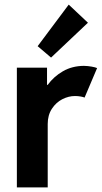

<svg xmlns="http://www.w3.org/2000/svg" viewBox="-20 -819 444 839"><path d="M53.7 -523.4H185.5V-448.2H188.5Q214.8 -484.4 254.9 -507.6Q294.9 -530.8 346.7 -531.2Q364.7 -530.8 380.9 -527.8Q397 -524.9 404.3 -521.5L349.6 -392.6Q344.7 -395 332.8 -397.2Q320.8 -399.4 307.6 -399.4Q279.8 -399.4 252.4 -385.5Q225.1 -371.6 206.8 -343.8Q188.5 -315.9 188.5 -277.3V0H53.7ZM144.5 -617.2 280.3 -798.8 364.3 -719.7 203.1 -567.4Z"/></svg>

Font: Reddit Sans Fudge
Style: Bold
Weight: 700
Designer: Stephen Hutchings
Foundry: Reddit
Version: Version 1.013